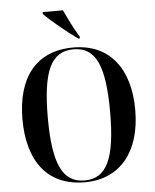

<svg xmlns="http://www.w3.org/2000/svg" viewBox="-61 -982 841 1043"><g transform="rotate(-5 359.0 -460.5)"><path d="M391 -771H400V-781C372 -826 342 -886 322 -931H211V-921C243 -886 335 -811 391 -771ZM359 10C556 10 666 -135 666 -358C666 -584 557 -725 360 -725C152 -725 51 -582 51 -359C51 -137 152 10 359 10ZM359 0C239 0 189 -104 189 -358C189 -613 239 -715 360 -715C481 -715 529 -613 529 -358C529 -103 479 0 359 0Z"/></g></svg>

Font: Noto Serif Display SemiCondensed SemiBold
Style: Regular
Weight: 600
Width: 4
Designer: Monotype Design Team
Foundry: Monotype Imaging Inc.
Version: Version 2.009